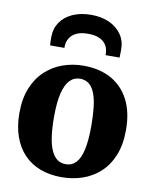

<svg xmlns="http://www.w3.org/2000/svg" viewBox="-92 -901 787 980"><g transform="rotate(10 302.0 -411.0)"><path d="M26.5 -274.5Q26.5 -349.5 49.2 -405Q72 -460.5 111.5 -497Q151 -533.5 201.5 -551.2Q252 -569 308.5 -569Q391.5 -569 451.8 -535.5Q512 -502 544.8 -438.2Q577.5 -374.5 577.5 -283.5Q577.5 -206.5 554.8 -151Q532 -95.5 492.5 -59.5Q453 -23.5 402 -6.2Q351 11 294.5 11Q232.5 11 183 -8Q133.5 -27 98.8 -63.5Q64 -100 45.2 -153.2Q26.5 -206.5 26.5 -274.5ZM304.5 -58Q336.5 -58 357.5 -80.5Q378.5 -103 389 -150.2Q399.5 -197.5 399.5 -271.5Q399.5 -328 394.5 -370.8Q389.5 -413.5 378 -442.2Q366.5 -471 347.8 -485.8Q329 -500.5 302 -500.5Q270.5 -500.5 248.8 -478Q227 -455.5 215.5 -408.2Q204 -361 204 -286.5Q204 -229.5 209.8 -186.8Q215.5 -144 227.8 -115.5Q240 -87 258.8 -72.5Q277.5 -58 304.5 -58ZM302.5 -831.5Q355.5 -831.5 396 -812.8Q436.5 -794 459.2 -760.8Q482 -727.5 482 -683.5Q482 -674 481.5 -661.2Q481 -648.5 481 -641.5H408.5Q409 -645.5 408.5 -650.8Q408 -656 407 -662Q405 -680.5 394 -696.8Q383 -713 360.8 -723.2Q338.5 -733.5 302.5 -733.5Q265.5 -733.5 243.2 -723Q221 -712.5 210 -696.2Q199 -680 196 -661.5Q195.5 -656 195.2 -650.8Q195 -645.5 195 -641.5H121.5Q120 -648.5 119.8 -661.2Q119.5 -674 119.5 -684.5Q119.5 -728 141.8 -761Q164 -794 205.2 -812.8Q246.5 -831.5 302.5 -831.5Z"/></g></svg>

Font: Merriweather 20pt Black
Style: Regular
Weight: 900
Version: Version 2.100